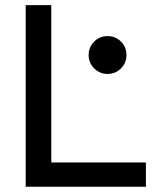

<svg xmlns="http://www.w3.org/2000/svg" viewBox="-20 -713 626 733"><path d="M78.1 0V-693.4H175.8V0ZM78.1 0V-92.8H537.1V0ZM390.6 -430.7Q360.8 -430.7 339.6 -451.9Q318.4 -473.1 318.4 -502.9Q318.4 -533.2 339.6 -554.2Q360.8 -575.2 390.6 -575.2Q420.9 -575.2 441.9 -554.2Q462.9 -533.2 462.9 -502.9Q462.9 -473.1 441.9 -451.9Q420.9 -430.7 390.6 -430.7Z"/></svg>

Font: Cascadia Mono
Style: Regular
Weight: 400
Monospace: yes
Designer: Aaron Bell
Foundry: Saja Typeworks
Version: Version 2102.003